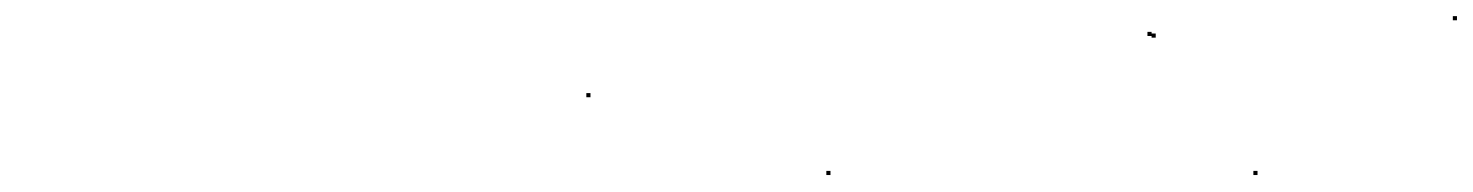

<svg xmlns="http://www.w3.org/2000/svg" viewBox="-20 -286 1780 232"><path d="M688.5 -168.5H693.5V-173.5H688.5Z M978.5 -74.5H983.5V-79.5H978.5Z M1366.5 -242.5H1371.5V-247.5H1366.5ZM1371.5 -240.5H1376.5V-245.5H1371.5ZM1494.5 -74.5H1499.5V-79.5H1494.5Z M1735.5 -261.5H1740.5V-266.5H1735.5Z"/></svg>

Font: FRB American Cursive Just Endings
Style: Italic
Weight: 400
Italic angle: -25°
Version: Version 2.0;Modular Font Editor K font №1